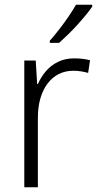

<svg xmlns="http://www.w3.org/2000/svg" viewBox="-20 -786 413 806"><path d="M291 -541Q309 -541 326.5 -539Q344 -537 358 -533L350 -480Q335 -484 320 -486.5Q305 -489 288 -489Q254 -489 226.5 -475Q199 -461 179.5 -435Q160 -409 149.5 -373Q139 -337 139 -292V0H82V-532H130L136 -433H139Q152 -463 173 -487.5Q194 -512 224 -526.5Q254 -541 291 -541ZM367 -758Q356 -742 340 -722.5Q324 -703 305 -682Q286 -661 266 -641.5Q246 -622 228 -606H189V-615Q207 -635 228 -662Q249 -689 268 -717Q287 -745 299 -766H367Z"/></svg>

Font: Noto Sans Display Light
Style: Regular
Weight: 300
Designer: Monotype Design Team
Foundry: Monotype Imaging Inc.
Version: Version 2.003